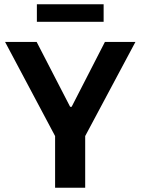

<svg xmlns="http://www.w3.org/2000/svg" viewBox="-20 -886 664 906"><path d="M240 0V-244L4 -688H153L311 -382H318L475 -688H619L382 -244V0ZM154 -783V-866H469V-783Z"/></svg>

Font: Saira SemiBold
Style: Regular
Weight: 600
Designer: Hector Gatti with collaboration of the Omnibus-Type team
Foundry: Omnibus-Type
Version: Version 1.100; ttfautohint (v1.8.3)